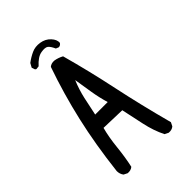

<svg xmlns="http://www.w3.org/2000/svg" viewBox="-227 -879 954 954"><g transform="rotate(-45 250.0 -402.5)"><path d="M376 -17.6 356.4 -27.3Q331.1 -77.1 317.4 -141.1Q303.7 -205.1 292 -259.8L164.1 -263.7Q150.4 -212.9 143.6 -147Q136.7 -81.1 125 -29.3Q111.3 -17.6 89.8 -19.5L70.3 -29.3Q58.6 -44.9 58.6 -65.4Q78.1 -234.4 111.3 -378.9Q144.5 -523.4 193.4 -663.1Q207 -674.8 228.5 -672.9Q252 -668.9 273.4 -657.2Q313.5 -511.7 344.7 -363.3Q376 -214.8 420.9 -46.9L411.1 -27.3Q397.5 -15.6 376 -17.6ZM269.5 -339.8Q255.9 -384.8 248 -433.6Q240.2 -482.4 232.4 -531.2Q212.9 -484.4 202.1 -436.5Q191.4 -388.7 181.6 -339.8ZM290 -704.1 275.4 -710Q264.6 -734.4 253.4 -743.7Q242.2 -752.9 212.9 -748Q183.6 -743.2 152.3 -708L134.8 -706.1L128.9 -710L123 -727.5L134.8 -749Q158.2 -766.6 183.6 -778.3Q209 -790 240.2 -785.2Q271.5 -780.3 291.5 -758.8Q311.5 -737.3 309.6 -715.8Q301.8 -704.1 290 -704.1Z"/></g></svg>

Font: JasonHandwriting2
Style: Regular
Weight: 400
Version: Version 1.05.10